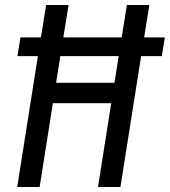

<svg xmlns="http://www.w3.org/2000/svg" viewBox="-20 -750 681 770"><path d="M49 0 132 -525H50L62 -600H144L165 -730H255L234 -600H468L489 -730H579L558 -600H641L629 -525H546L463 0H373L426 -336H192L139 0ZM205 -418H439L456 -525H222Z"/></svg>

Font: NKDuy Mono
Style: Italic
Weight: 400
Italic angle: -9°
Monospace: yes
Designer: NKDuy
Foundry: NKDuy
Version: Version 2.251; ttfautohint (v1.8.4.7-5d5b)